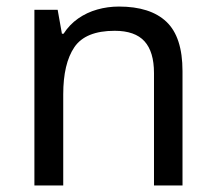

<svg xmlns="http://www.w3.org/2000/svg" viewBox="-20 -566 658 586"><path d="M343 -546Q439 -546 488 -499.5Q537 -453 537 -349V0H450V-343Q450 -408 421 -440Q392 -472 330 -472Q241 -472 207 -422Q173 -372 173 -278V0H85V-536H156L169 -463H174Q192 -491 218.5 -509.5Q245 -528 277 -537Q309 -546 343 -546Z"/></svg>

Font: lbangla15
Style: Book
Weight: 400
Designer: Jelle Bosma - Monotype Design Team
Foundry: Monotype Imaging Inc.
Version: Version 2.003